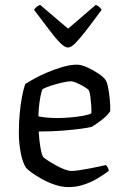

<svg xmlns="http://www.w3.org/2000/svg" viewBox="-20 -764 507 784"><path d="M260 0Q233 0 204.5 -9.5Q176 -19 151 -33Q126 -47 109 -59.5Q92 -72 87 -78Q73 -98 65 -138Q57 -178 57 -222Q57 -263 60.5 -301Q64 -339 70 -370Q76 -401 83 -421Q97 -430 121.5 -443.5Q146 -457 176 -469.5Q206 -482 237 -491Q268 -500 295 -500Q311 -500 335 -489.5Q359 -479 380.5 -464.5Q402 -450 410 -439Q417 -430 421.5 -406.5Q426 -383 428.5 -356Q431 -329 430 -310Q421 -296 406.5 -283.5Q392 -271 377.5 -261Q363 -251 354 -246Q344 -243 312 -238.5Q280 -234 234.5 -230.5Q189 -227 138 -227Q140 -192 145 -162.5Q150 -133 156 -123Q161 -118 175.5 -108.5Q190 -99 208 -89Q226 -79 243 -72.5Q260 -66 272 -66Q284 -66 304 -69Q324 -72 345.5 -76Q367 -80 385 -84Q403 -88 412 -90Q416 -87 420 -80Q424 -73 424 -66Q403 -50 376.5 -34.5Q350 -19 320.5 -9.5Q291 0 260 0ZM214 -282Q240 -282 267.5 -284.5Q295 -287 318 -291Q341 -295 353 -301Q354 -314 352.5 -333.5Q351 -353 349 -370Q347 -387 343 -395Q341 -399 326.5 -408Q312 -417 295.5 -424.5Q279 -432 268 -432Q257 -432 233 -426.5Q209 -421 186 -413.5Q163 -406 153 -399Q148 -386 144.5 -366.5Q141 -347 139 -326.5Q137 -306 137 -289Q149 -286 170.5 -284Q192 -282 214 -282ZM257 -570Q245 -570 227 -587.5Q209 -605 183 -639.5Q157 -674 119 -724Q122 -729 128.5 -735Q135 -741 144 -744L258 -647L371 -744Q380 -741 386 -735Q392 -729 395 -724Q357 -672 330.5 -638Q304 -604 287 -587Q270 -570 257 -570Z"/></svg>

Font: Texturina 12pt Light
Style: Regular
Weight: 300
Designer: Guillermo Torres Carreño
Foundry: Omnibus-Type
Version: Version 1.002